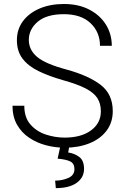

<svg xmlns="http://www.w3.org/2000/svg" viewBox="-20 -741 633 976"><path d="M492.7 -175.3Q492.7 -214.4 474.9 -242.2Q457 -270 414.8 -291.7Q372.6 -313.5 298.3 -334Q227.1 -354.5 174.8 -380.1Q122.6 -405.8 94.2 -443.4Q65.9 -481 65.9 -537.1Q65.9 -591.8 96.4 -633.1Q127 -674.3 180.9 -697.5Q234.9 -720.7 304.7 -720.7Q379.4 -720.7 434.1 -692.1Q488.8 -663.6 518.6 -615.5Q548.3 -567.4 548.3 -508.3H488.3Q488.3 -577.6 440.2 -623.3Q392.1 -668.9 304.7 -668.9Q216.8 -668.9 171.6 -630.4Q126.5 -591.8 126.5 -538.1Q126.5 -487.8 168.2 -452.1Q210 -416.5 317.4 -387.7Q430.2 -356.9 491.7 -309.6Q553.2 -262.2 553.2 -176.3Q553.2 -118.2 521.5 -76.4Q489.7 -34.7 434.6 -12.5Q379.4 9.8 308.6 9.8Q261.2 9.8 214.4 -2.4Q167.5 -14.6 128.7 -40.5Q89.8 -66.4 66.7 -106.9Q43.5 -147.5 43.5 -203.6H103.5Q103.5 -144 134.5 -108.4Q165.5 -72.8 212.9 -57.1Q260.3 -41.5 308.6 -41.5Q392.6 -41.5 442.6 -78.1Q492.7 -114.7 492.7 -175.3ZM286.6 2.9H332L326.7 34.2Q356.9 38.1 382.1 56.2Q407.2 74.2 407.2 117.7Q407.2 161.6 369.6 188.5Q332 215.3 263.7 215.3L260.3 177.2Q296.4 177.2 327.4 163.6Q358.4 149.9 358.4 118.7Q358.4 90.3 337.4 79.8Q316.4 69.3 272.9 65.4Z"/></svg>

Font: Vazirmatn FD ExtraLight
Style: Regular
Weight: 200
Designer: Saber Rastikerdar
Foundry: Saber Rastikerdar
Version: Version 33.003